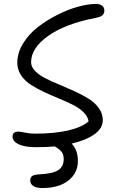

<svg xmlns="http://www.w3.org/2000/svg" viewBox="-20 -739 589 964"><path d="M162.1 0Q104 0 73.5 -14.6Q43 -29.3 43 -53.2Q43 -78.1 71.8 -78.1Q83.5 -78.1 106 -73Q128.4 -67.9 153.8 -67.9Q253.9 -67.9 323.2 -84.2Q392.6 -100.6 424.8 -129.9Q420.9 -154.8 398.9 -176Q377 -197.3 345.2 -213.1Q313.5 -229 275.9 -244.4Q238.3 -259.8 201.7 -276.9Q165 -293.9 134.8 -313.5Q104.5 -333 85.7 -361.3Q66.9 -389.6 66.9 -423.8Q66.9 -473.6 95.9 -521Q125 -568.4 170.4 -603.3Q215.8 -638.2 269 -665Q322.3 -691.9 372.8 -705.6Q423.3 -719.2 460.9 -719.2Q481.9 -719.2 492.9 -710.4Q503.9 -701.7 503.9 -686Q503.9 -670.4 493.9 -661.9Q483.9 -653.3 459 -648.9Q306.2 -619.1 221.2 -558.3Q136.2 -497.6 136.2 -426.8Q136.2 -403.3 156 -382.8Q175.8 -362.3 207.5 -346.2Q239.3 -330.1 277.6 -314.2Q315.9 -298.3 354.5 -280.8Q393.1 -263.2 424.8 -243.4Q456.5 -223.6 476.3 -196Q496.1 -168.5 496.1 -136.2Q496.1 -94.7 453.9 -64.7Q411.6 -34.7 339.8 -18.1Q371.1 14.6 371.1 68.8Q371.1 129.9 323.2 167.5Q275.4 205.1 192.9 205.1Q163.1 205.1 147.5 195.1Q131.8 185.1 131.8 167Q131.8 151.4 141.8 144.5Q151.9 137.7 180.2 136.2Q247.1 132.8 273.4 114.5Q299.8 96.2 299.8 60.1Q299.8 47.9 296.9 38.3Q293.9 28.8 288.3 22.2Q282.7 15.6 278.1 11.7Q273.4 7.8 265.6 2.9Q257.8 -2 254.9 -3.9Q215.3 0 162.1 0Z"/></svg>

Font: Shantell Sans Bouncy
Style: Regular
Weight: 300
Designer: Stephen Nixon, Anya Danilova, Shantell Martin
Foundry: Arrow Type
Version: Version 1.006;[9816181b4]